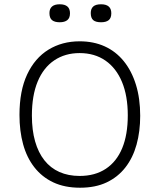

<svg xmlns="http://www.w3.org/2000/svg" viewBox="-20 -865 747 897"><path d="M354 12Q282 12 229 -13Q176 -38 140.5 -83.5Q105 -129 88 -191Q71 -253 71 -328Q71 -441 107 -517.5Q143 -594 206.5 -633Q270 -672 352 -672Q417 -672 469 -648.5Q521 -625 558 -579.5Q595 -534 615 -469.5Q635 -405 635 -324Q635 -251 618 -189.5Q601 -128 566 -83Q531 -38 478.5 -13Q426 12 354 12ZM352 -43Q424 -43 474.5 -76.5Q525 -110 551 -173Q577 -236 577 -326Q577 -417 550 -482Q523 -547 472.5 -582Q422 -617 352 -617Q284 -617 233.5 -583Q183 -549 156 -484Q129 -419 129 -325Q129 -257 144 -204.5Q159 -152 187.5 -116Q216 -80 257.5 -61.5Q299 -43 352 -43ZM452 -761Q427 -761 415.5 -771Q404 -781 404 -804Q404 -824 415.5 -834.5Q427 -845 452 -845Q476 -845 488 -834.5Q500 -824 500 -803Q500 -781 488 -771Q476 -761 452 -761ZM259 -761Q235 -761 223 -771Q211 -781 211 -804Q211 -824 223 -834.5Q235 -845 259 -845Q283 -845 295 -834.5Q307 -824 307 -803Q307 -781 294.5 -771Q282 -761 259 -761Z"/></svg>

Font: Bricolage Grotesque 96pt ExtraBold ExtraLight
Style: Regular
Weight: 250
Version: Version 1.001;gftools[0.9.33.dev8+g029e19f]